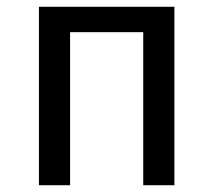

<svg xmlns="http://www.w3.org/2000/svg" viewBox="-20 -547 630 567"><path d="M403 0V-452H187V0H95V-527H495V0Z"/></svg>

Font: Fira Sans
Style: Regular
Weight: 400
Designer: Carrois Corporate & Edenspiekermann AG
Foundry: Carrois Corporate GbR & Edenspiekermann AG
Version: Version 4.106;PS 004.106;hotconv 1.0.70;makeotf.lib2.5.58329